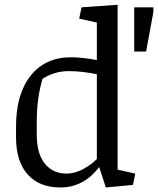

<svg xmlns="http://www.w3.org/2000/svg" viewBox="-20 -783 669 813"><path d="M478 -64.5 552.7 -47.9 543 0 428.2 10.7 399.9 -75.7Q364.3 -29.3 322 -8.8Q279.8 11.7 234.4 10.7Q147 10.7 97.4 -44.2Q47.9 -99.1 47.9 -201.7V-247.1Q47.9 -384.3 109.6 -462.4Q171.4 -540.5 281.2 -540.5Q301.8 -540.5 328.4 -537.8Q355 -535.2 390.1 -528.8V-687.5L315.4 -704.1L325.2 -752L478 -762.7ZM135.7 -211.9Q135.7 -132.3 169.9 -90.1Q204.1 -47.9 261.2 -47.9Q296.9 -47.9 332.3 -67.1Q367.7 -86.4 390.1 -109.9V-468.8Q361.8 -474.6 330.6 -478.3Q299.3 -481.9 271.5 -481.9Q239.7 -481.9 210.4 -472.9Q181.2 -463.9 160.2 -449.2Q148.4 -411.1 142.1 -365.5Q135.7 -319.8 135.7 -270ZM548.3 -752H629.4V-731.4L598.6 -564.9H548.3Z"/></svg>

Font: Noticia Text
Style: Regular
Weight: 400
Designer: JM Sole
Foundry: JM Sole
Version: Version 1.003